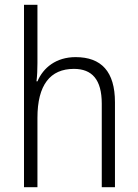

<svg xmlns="http://www.w3.org/2000/svg" viewBox="-20 -780 576 800"><path d="M136 -517V-760H80V0H136V-289C136 -426 189 -493 288 -493C363 -493 404 -449 404 -348V0H459V-354C459 -482 402 -542 295 -542C214 -542 160 -498 136 -441H132C135 -466 136 -489 136 -517Z"/></svg>

Font: Noto Sans Armenian SemiCondensed Light
Style: Regular
Weight: 300
Width: 4
Designer: Monotype Design Team
Foundry: Monotype Imaging Inc.
Version: Version 2.008